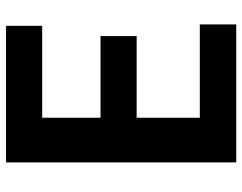

<svg xmlns="http://www.w3.org/2000/svg" viewBox="-106 -694 830 659"><g transform="rotate(-90 309.5 -365.0)"><path d="M81.1 30.3V-759.8H549.8V-635.7H234.4V-435.5H514.6V-311.5H234.4V-94.7H554.7V30.3Z"/></g></svg>

Font: GenEi M Gothic v2 Bold
Style: Regular
Weight: 700
Version: Version 2.0